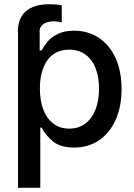

<svg xmlns="http://www.w3.org/2000/svg" viewBox="-20 -681 630 900"><path d="M211.9 -661.1Q245.1 -661.1 269.5 -656.2V-576.2Q253.9 -579.6 235.4 -581.1Q201.7 -581.1 183.3 -568.1Q165 -555.2 165 -530.3H166V-444.3H174.8Q188 -468.3 204.6 -487.8Q221.2 -507.3 251.7 -522.2Q282.2 -537.1 327.1 -537.1Q391.6 -537.1 442.1 -504.4Q492.7 -471.7 521.2 -409.9Q549.8 -348.1 549.8 -263.7Q549.8 -179.7 521.5 -117.7Q493.2 -55.7 442.9 -22.5Q392.6 10.7 328.1 10.7Q264.6 10.7 230 -16.8Q195.3 -44.4 174.8 -83H168.9V199.2H64.5V-530.3H63.5Q63.5 -595.7 101.3 -628.4Q139.2 -661.1 211.9 -661.1ZM304.7 -78.1Q349.1 -78.1 380.6 -102.3Q412.1 -126.5 428.2 -168.9Q444.3 -211.4 444.3 -265.6Q444.3 -318.8 428.5 -360.1Q412.6 -401.4 381.1 -424.8Q349.6 -448.2 304.7 -448.2Q238.3 -448.2 202.6 -399.2Q167 -350.1 167 -265.6Q167 -209.5 183.1 -167.2Q199.2 -125 230.2 -101.6Q261.2 -78.1 304.7 -78.1Z"/></svg>

Font: Pretendard JP Medium
Style: Regular
Weight: 500
Designer: Base glyphs from Inter by Rasmus Andersson; Hangeul glyphs from Noto Sans CJK(Source Han Sans) by Jang Soo-young and Kan
Foundry: Kil Hyung-jin
Version: Version 1.309